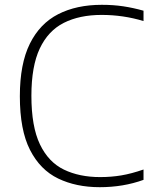

<svg xmlns="http://www.w3.org/2000/svg" viewBox="-20 -769 640 798"><path d="M394.5 9Q296.5 9 221.8 -27Q147 -63 104.8 -145.8Q62.5 -228.5 62.5 -369Q62.5 -503.5 104 -587.2Q145.5 -671 221.8 -710Q298 -749 403 -749Q450.5 -749 492.2 -742.8Q534 -736.5 576.5 -724.5V-681.5Q492 -707 402.5 -707Q310.5 -707 245.2 -674Q180 -641 145.2 -567.2Q110.5 -493.5 110.5 -371Q110.5 -243 146 -169Q181.5 -95 245.8 -64Q310 -33 396 -33Q442 -33 484 -40Q526 -47 576.5 -64.5V-21.5Q492.5 9 394.5 9Z"/></svg>

Font: Encode Sans SmExp XLt
Style: Regular
Weight: 200
Width: 6
Designer: Multiple Designers
Foundry: Impallari Type
Version: Version 3.002; ttfautohint (v1.8.3) -l 8 -r 50 -G 200 -x 14 